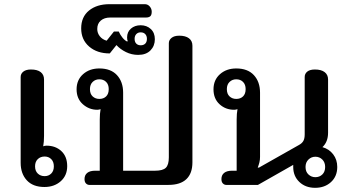

<svg xmlns="http://www.w3.org/2000/svg" viewBox="-20 -886 1681 920"><path d="M79 -106V-517Q79 -533 92 -543Q105 -553 128 -553Q159 -553 175 -540.5Q191 -528 191 -505V-235Q191 -206 187 -185Q195 -188 203 -188Q246 -188 274 -162Q302 -136 302 -90Q302 -45 271 -17.5Q240 10 193 10Q138 10 108.5 -22Q79 -54 79 -106ZM238 -89Q238 -111 225.5 -123.5Q213 -136 194 -136Q174 -136 161 -123.5Q148 -111 148 -89Q148 -67 161 -54.5Q174 -42 194 -42Q213 -42 225.5 -54.5Q238 -67 238 -89Z M385 -28Q385 -47 398 -57.5Q411 -68 436 -68H458V-313Q458 -342 462 -363Q454 -360 446 -360Q407 -360 377 -386.5Q347 -413 347 -458Q347 -503 378 -530.5Q409 -558 456 -558Q511 -558 540.5 -526Q570 -494 570 -442V-68H723Q760 -68 774.5 -82Q789 -96 789 -132V-679Q789 -694 802 -704.5Q815 -715 839 -715Q869 -715 885.5 -702.5Q902 -690 902 -667V-108Q902 -55 873 -27.5Q844 0 787 0H408Q399 0 392 -7Q385 -14 385 -28ZM501 -459Q501 -481 488.5 -493.5Q476 -506 456 -506Q437 -506 424 -493.5Q411 -481 411 -459Q411 -436 424 -424Q437 -412 456 -412Q476 -412 488.5 -424Q501 -436 501 -459Z M538 -670 506 -630Q445 -630 407 -663Q369 -696 369 -750Q369 -805 406.5 -835.5Q444 -866 505 -866H674Q688 -866 697.5 -855Q707 -844 707 -830Q707 -814 700 -808Q693 -802 679 -802H508Q480 -802 463 -787.5Q446 -773 446 -747Q446 -728 458 -712.5Q470 -697 491 -691L526 -735H549Q556 -719 567 -705.5Q578 -692 589 -687L592 -689Q589 -695 589 -707Q589 -733 607.5 -749Q626 -765 654 -765Q683 -765 702.5 -747Q722 -729 722 -698Q722 -666 701 -644.5Q680 -623 642 -623Q611 -623 583.5 -636.5Q556 -650 538 -670ZM684 -700Q684 -714 676 -722.5Q668 -731 654 -731Q641 -731 633 -722.5Q625 -714 625 -700Q625 -685 633 -677Q641 -669 654 -669Q668 -669 676 -677Q684 -685 684 -700Z M1385 -86V-96L1216 0H1064Q1055 0 1048 -7Q1041 -14 1041 -28Q1041 -47 1054 -57.5Q1067 -68 1092 -68H1114V-313Q1114 -342 1118 -363Q1110 -360 1102 -360Q1061 -360 1032 -386.5Q1003 -413 1003 -458Q1003 -503 1034 -530.5Q1065 -558 1112 -558Q1167 -558 1196.5 -526Q1226 -494 1226 -442V-134Q1226 -120 1223 -108Q1220 -96 1215 -83H1221L1412 -191Q1427 -199 1433.5 -210.5Q1440 -222 1440 -242V-517Q1440 -533 1452.5 -543Q1465 -553 1489 -553Q1519 -553 1535.5 -540.5Q1552 -528 1552 -505V-250Q1552 -206 1525 -181Q1557 -172 1576.5 -146.5Q1596 -121 1596 -86Q1596 -41 1566 -13.5Q1536 14 1490 14Q1444 14 1414.5 -14Q1385 -42 1385 -86ZM1157 -459Q1157 -481 1144.5 -493.5Q1132 -506 1112 -506Q1093 -506 1080 -493.5Q1067 -481 1067 -459Q1067 -436 1080 -424Q1093 -412 1112 -412Q1132 -412 1144.5 -424Q1157 -436 1157 -459ZM1538 -86Q1538 -108 1524.5 -121.5Q1511 -135 1491 -135Q1472 -135 1458 -121.5Q1444 -108 1444 -86Q1444 -63 1458 -50Q1472 -37 1491 -37Q1511 -37 1524.5 -50Q1538 -63 1538 -86Z"/></svg>

Font: Maitree SemiBold
Style: Regular
Weight: 600
Designer: CadsonDemak Team
Foundry: CadsonDemak
Version: Version 1.001